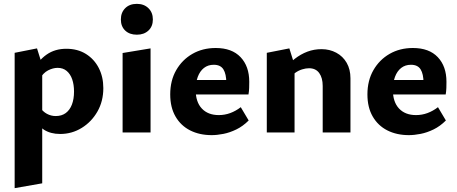

<svg xmlns="http://www.w3.org/2000/svg" viewBox="-20 -687 2371 996"><path d="M292 8Q242 8 207.5 -14.5Q173 -37 156 -77L187 -131Q202 -108 223.5 -96.5Q245 -85 269 -85Q300 -85 321 -100.5Q342 -116 353 -144.5Q364 -173 364 -212Q364 -248 354.5 -275.5Q345 -303 326 -319Q307 -335 279 -335Q255 -335 229.5 -322Q204 -309 185 -276L142 -311Q179 -374 222 -404Q265 -434 324 -434Q383 -434 426 -407Q469 -380 492.5 -334Q516 -288 516 -230Q516 -162 485.5 -108.5Q455 -55 404 -23.5Q353 8 292 8ZM56 289V-413L172 -436L199 -350V264Z M616 0V-412L761 -436V0ZM690 -507Q652 -507 629.5 -528.5Q607 -550 607 -586Q607 -622 629.5 -644.5Q652 -667 690 -667Q727 -667 750 -644.5Q773 -622 773 -586Q773 -550 750 -528.5Q727 -507 690 -507Z M1078 14Q1015 14 966.5 -10.5Q918 -35 890.5 -82.5Q863 -130 863 -197Q863 -269 894 -323Q925 -377 978 -407.5Q1031 -438 1099 -438Q1183 -438 1228 -390.5Q1273 -343 1273 -263Q1273 -248 1272.5 -231Q1272 -214 1269 -197H1154V-257Q1154 -303 1139 -327Q1124 -351 1089 -351Q1059 -351 1038 -334.5Q1017 -318 1006 -288.5Q995 -259 995 -221Q995 -158 1027 -124Q1059 -90 1115 -90Q1146 -90 1174.5 -100.5Q1203 -111 1229 -131L1270 -62Q1240 -32 1206 -15.5Q1172 1 1139 7.5Q1106 14 1078 14ZM930 -197 946 -272H1260V-197Z M1654 0V-241Q1654 -283 1636 -308Q1618 -333 1583 -333Q1566 -333 1547 -327Q1528 -321 1512 -309.5Q1496 -298 1486 -281L1448 -322Q1477 -357 1508.5 -381.5Q1540 -406 1574.5 -419Q1609 -432 1648 -432Q1690 -432 1724.5 -413.5Q1759 -395 1778.5 -361Q1798 -327 1798 -281V0ZM1364 0V-413L1481 -436L1508 -350V0Z M2101 14Q2038 14 1989.5 -10.5Q1941 -35 1913.5 -82.5Q1886 -130 1886 -197Q1886 -269 1917 -323Q1948 -377 2001 -407.5Q2054 -438 2122 -438Q2206 -438 2251 -390.5Q2296 -343 2296 -263Q2296 -248 2295.5 -231Q2295 -214 2292 -197H2177V-257Q2177 -303 2162 -327Q2147 -351 2112 -351Q2082 -351 2061 -334.5Q2040 -318 2029 -288.5Q2018 -259 2018 -221Q2018 -158 2050 -124Q2082 -90 2138 -90Q2169 -90 2197.5 -100.5Q2226 -111 2252 -131L2293 -62Q2263 -32 2229 -15.5Q2195 1 2162 7.5Q2129 14 2101 14ZM1953 -197 1969 -272H2283V-197Z"/></svg>

Font: Ysabeau ExtraBold
Style: Regular
Weight: 800
Designer: Christian Thalmann (Catharsis Fonts)
Version: Version 2.002